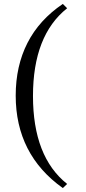

<svg xmlns="http://www.w3.org/2000/svg" viewBox="-20 -774 437 978"><path d="M300 -754 322 -732Q148 -594 148 -285Q148 25 322 163L300 184Q60 13 60 -287Q60 -438 120 -555.5Q180 -673 300 -754Z"/></svg>

Font: Tiro Devanagari Marathi
Style: Regular
Weight: 400
Designer: Devanagari: John Hudson & Fiona Ross. Latin: John Hudson.
Foundry: Tiro Typeworks Ltd.
Version: Version 1.52